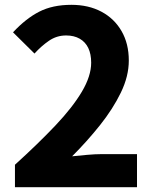

<svg xmlns="http://www.w3.org/2000/svg" viewBox="-20 -776 639 796"><path d="M42 0V-93Q139 -181 210 -256Q281 -331 319.5 -396Q358 -461 358 -516Q358 -552 346 -577Q334 -602 310.5 -615.5Q287 -629 254 -629Q215 -629 183 -607Q151 -585 123 -554L34 -642Q87 -699 142.5 -727.5Q198 -756 276 -756Q347 -756 400.5 -727.5Q454 -699 484 -647Q514 -595 514 -525Q514 -460 481 -392Q448 -324 394.5 -257Q341 -190 279 -128Q307 -131 341 -134Q375 -137 400 -137H548V0Z"/></svg>

Font: Noto Sans JP ExtraBold
Style: Regular
Weight: 800
Designer: Ryoko NISHIZUKA  (kana, bopomofo & ideographs); Paul D. Hunt (Latin, Greek & Cyrillic); Sandoll Communications , Soo-you
Foundry: Adobe
Version: Version 2.004-H2;hotconv 1.0.118;makeotfexe 2.5.65603